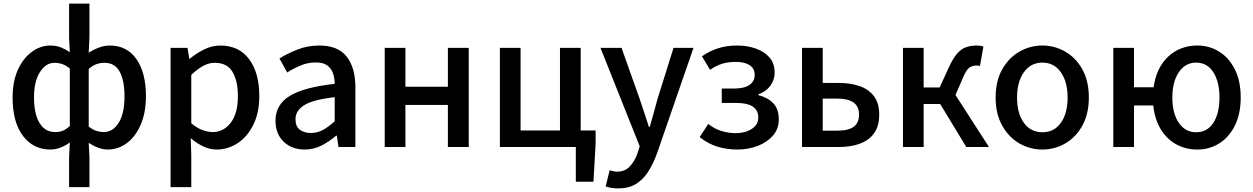

<svg xmlns="http://www.w3.org/2000/svg" viewBox="-20 -817 6964 1067"><path d="M364 223V57L368 -25Q346 -9 318 2.5Q290 14 260 14Q165 14 107.5 -62Q50 -138 50 -275Q50 -365 79.5 -429.5Q109 -494 157 -529Q205 -564 260 -564Q292 -564 318.5 -553.5Q345 -543 368 -527L364 -608V-797H477V-608L473 -524Q499 -541 529.5 -552.5Q560 -564 590 -564Q686 -564 738.5 -488Q791 -412 791 -284Q791 -190 761.5 -123Q732 -56 684 -21Q636 14 579 14Q553 14 526 4Q499 -6 473 -23L477 57V223ZM287 -83Q310 -83 329 -90.5Q348 -98 368 -117V-436Q347 -454 325.5 -461Q304 -468 283 -468Q235 -468 202 -416.5Q169 -365 169 -276Q169 -183 200 -133Q231 -83 287 -83ZM556 -83Q607 -83 639.5 -134.5Q672 -186 672 -282Q672 -368 645.5 -418Q619 -468 560 -468Q539 -468 517.5 -461Q496 -454 473 -434V-114Q496 -95 517.5 -89Q539 -83 556 -83Z M928 223V-551H1022L1032 -490H1034Q1070 -520 1114 -542Q1158 -564 1204 -564Q1308 -564 1364.5 -488Q1421 -412 1421 -284Q1421 -190 1387.5 -123Q1354 -56 1300 -21Q1246 14 1184 14Q1148 14 1111.5 -2.5Q1075 -19 1040 -49L1043 45V223ZM1162 -83Q1222 -83 1262 -134.5Q1302 -186 1302 -282Q1302 -368 1272 -418Q1242 -468 1173 -468Q1141 -468 1109.5 -451Q1078 -434 1043 -401V-132Q1075 -105 1106 -94Q1137 -83 1162 -83Z M1673 14Q1602 14 1556.5 -29.5Q1511 -73 1511 -146Q1511 -235 1589.5 -283.5Q1668 -332 1840 -351Q1840 -383 1830.5 -410Q1821 -437 1798.5 -453.5Q1776 -470 1735 -470Q1692 -470 1651.5 -453.5Q1611 -437 1576 -414L1533 -492Q1576 -519 1632.5 -541.5Q1689 -564 1755 -564Q1858 -564 1906.5 -502.5Q1955 -441 1955 -331V0H1861L1852 -63H1848Q1811 -31 1767 -8.5Q1723 14 1673 14ZM1708 -78Q1744 -78 1775 -95Q1806 -112 1840 -143V-277Q1718 -263 1670 -232Q1622 -201 1622 -155Q1622 -114 1646.5 -96Q1671 -78 1708 -78Z M2118 0V-551H2233V-335H2469V-551H2585V0H2469V-234H2233V0Z M3180 193V0H2758V-551H2873V-92H3092V-551H3207V-92H3290V-18L3278 193Z M3416 230Q3394 230 3377 227Q3360 224 3346 219L3368 129Q3376 131 3387 134Q3398 137 3409 137Q3453 137 3480.5 107.5Q3508 78 3523 34L3535 -4L3317 -551H3434L3535 -267Q3548 -230 3560.5 -190.5Q3573 -151 3586 -112H3591Q3602 -150 3613 -190Q3624 -230 3634 -267L3723 -551H3834L3632 33Q3611 92 3582.5 136.5Q3554 181 3514 205.5Q3474 230 3416 230Z M4078 14Q4021 14 3969.5 -1Q3918 -16 3868 -55L3916 -128Q3952 -100 3991 -88.5Q4030 -77 4068 -77Q4121 -77 4157.5 -100.5Q4194 -124 4194 -164Q4194 -245 4071 -245H3991V-325H4059Q4116 -325 4145 -345Q4174 -365 4174 -401Q4174 -437 4145.5 -455Q4117 -473 4070 -473Q4026 -473 3992.5 -462.5Q3959 -452 3926 -429L3881 -504Q3922 -533 3970 -548.5Q4018 -564 4076 -564Q4132 -564 4179.5 -547.5Q4227 -531 4256 -498Q4285 -465 4285 -413Q4285 -375 4262 -342Q4239 -309 4195 -293V-288Q4245 -276 4276.5 -244Q4308 -212 4308 -153Q4308 -101 4275.5 -63.5Q4243 -26 4190.5 -6Q4138 14 4078 14Z M4437 0V-551H4552V-356H4642Q4708 -356 4758.5 -338Q4809 -320 4837.5 -281.5Q4866 -243 4866 -180Q4866 -116 4837.5 -76.5Q4809 -37 4758.5 -18.5Q4708 0 4642 0ZM4552 -91H4633Q4695 -91 4724.5 -112.5Q4754 -134 4754 -181Q4754 -269 4633 -269H4552Z M4998 0V-551H5113V-331H5202L5255 -447Q5278 -496 5300.5 -521Q5323 -546 5349.5 -555Q5376 -564 5409 -564Q5432 -564 5445 -558L5426 -450Q5417 -453 5407 -453Q5385 -453 5367.5 -441.5Q5350 -430 5331 -384L5290 -289L5476 0H5350L5205 -239H5113V0Z M5773 14Q5704 14 5645 -20Q5586 -54 5549.5 -119Q5513 -184 5513 -275Q5513 -367 5549.5 -431.5Q5586 -496 5645 -530Q5704 -564 5773 -564Q5841 -564 5900 -530Q5959 -496 5995 -431.5Q6031 -367 6031 -275Q6031 -184 5995 -119Q5959 -54 5900 -20Q5841 14 5773 14ZM5773 -82Q5838 -82 5875.5 -134.5Q5913 -187 5913 -275Q5913 -362 5875.5 -415.5Q5838 -469 5773 -469Q5708 -469 5670 -415.5Q5632 -362 5632 -275Q5632 -187 5670 -134.5Q5708 -82 5773 -82Z M6627 -82Q6689 -82 6723 -134.5Q6757 -187 6757 -275Q6757 -362 6723 -415.5Q6689 -469 6627 -469Q6567 -469 6531 -415.5Q6495 -362 6495 -275Q6495 -187 6531 -134.5Q6567 -82 6627 -82ZM6634 14Q6569 14 6516.5 -15Q6464 -44 6430.5 -99Q6397 -154 6389 -231H6282V0H6167V-551H6282V-332H6391Q6401 -405 6434.5 -457Q6468 -509 6519.5 -536.5Q6571 -564 6634 -564Q6701 -564 6755.5 -530Q6810 -496 6842.5 -431.5Q6875 -367 6875 -275Q6875 -184 6842.5 -119Q6810 -54 6755.5 -20Q6701 14 6634 14Z"/></svg>

Font: Source Han Sans SC Medium
Style: Regular
Weight: 500
Designer: Ryoko NISHIZUKA 西塚涼子 (kana, bopomofo & ideographs); Paul D. Hunt (Latin, Greek & Cyrillic); Sandoll Communications 산돌커뮤니
Foundry: Adobe
Version: Version 2.004;hotconv 1.0.118;makeotfexe 2.5.65603